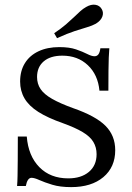

<svg xmlns="http://www.w3.org/2000/svg" viewBox="-20 -782 560 814"><path d="M281.5 11.3Q234.7 11.3 201.6 1.2Q168.5 -8.9 147.2 -18.5Q125.8 -28.2 113.7 -28.2Q104.8 -28.2 98.8 -19.4Q92.7 -10.5 89.5 6.5H52.4Q54 -11.3 54.4 -36.7Q54.8 -62.1 55.2 -102.4Q55.6 -142.7 55.6 -203.2H93.5Q100 -121 146.8 -73.4Q193.5 -25.8 269.4 -25.8Q324.2 -25.8 356.9 -53.2Q389.5 -80.6 389.5 -128.2Q389.5 -157.3 375.8 -180.2Q362.1 -203.2 330.2 -222.2Q298.4 -241.1 246.8 -259.7Q182.3 -282.3 142.3 -307.7Q102.4 -333.1 83.9 -364.9Q65.3 -396.8 65.3 -436.3Q65.3 -481.5 85.5 -514.1Q105.6 -546.8 143.1 -564.5Q180.6 -582.3 231.5 -582.3Q274.2 -582.3 302.4 -572.6Q330.6 -562.9 349.6 -553.2Q368.5 -543.5 380.6 -543.5Q391.1 -543.5 397.2 -551.6Q403.2 -559.7 405.6 -577.4H443.5Q441.9 -559.7 441.1 -537.5Q440.3 -515.3 439.9 -482.3Q439.5 -449.2 439.5 -397.6H401.6Q395.2 -465.3 352.4 -505.6Q309.7 -546 244.4 -546Q193.5 -546 165.3 -521.8Q137.1 -497.6 137.1 -455.6Q137.1 -426.6 152 -404.4Q166.9 -382.3 200.8 -362.9Q234.7 -343.5 290.3 -323.4Q385.5 -290.3 427 -248.8Q468.5 -207.3 468.5 -145.2Q468.5 -73.4 418.1 -31Q367.7 11.3 281.5 11.3ZM221.8 -620.2 209.7 -641.1Q239.5 -661.3 259.7 -678.6Q279.8 -696 294.4 -710.1Q308.9 -724.2 320.6 -734.7Q332.3 -745.2 345.2 -752.4Q366.1 -764.5 384.3 -761.7Q402.4 -758.9 411.3 -743.5Q420.2 -728.2 413.7 -711.3Q407.3 -694.4 386.3 -681.5Q371.8 -673.4 350 -666.9Q328.2 -660.5 297.2 -650.4Q266.1 -640.3 221.8 -620.2Z"/></svg>

Font: Playfair 9pt Light
Style: Regular
Weight: 300
Designer: Claus Eggers Sørensen
Foundry: Claus Eggers Sørensen
Version: Version 2.001;gftools[0.9.30]